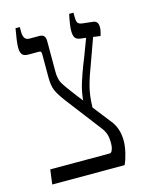

<svg xmlns="http://www.w3.org/2000/svg" viewBox="-102 -710 588 774"><g transform="rotate(-15 192.5 -323.5)"><path d="M305 -457 296 -432Q277 -383 267 -345Q257 -307 256 -258L313 -185Q343 -150 343 -96Q343 -74 336.5 -46.5Q330 -19 321 0H19L27 -61H275Q282 -61 286 -71Q291 -82 291 -101Q291 -124 286 -138.5Q281 -153 270 -167L159 -312Q134 -345 125 -365.5Q116 -386 116 -421V-517Q116 -525 114 -528Q112 -531 105 -531H61Q43 -531 36 -540Q29 -549 29 -569Q29 -592 39 -647H57V-627Q57 -592 82 -592H123Q137 -592 143 -585Q149 -578 149 -563V-436Q149 -406 159 -388Q169 -370 205 -323L227 -295Q230 -331 241 -366Q252 -401 262.5 -428Q273 -455 276 -462L304 -536L280 -539Q265 -541 259 -550Q253 -559 253 -578Q253 -602 263 -647H281V-629Q281 -611 285.5 -604.5Q290 -598 304 -596L349 -591Q369 -588 369 -563Q369 -549 362 -528L332 -532Z"/></g></svg>

Font: Noto Serif Hebrew CondLight
Style: Regular
Weight: 300
Width: 3
Designer: Monotype Design Team
Foundry: Monotype Imaging Inc.
Version: Version 1.000